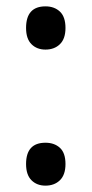

<svg xmlns="http://www.w3.org/2000/svg" viewBox="-20 -570 288 604"><path d="M62 -482Q62 -550 123 -550Q151 -550 168.5 -533.5Q186 -517 186 -482Q186 -448 168.5 -431Q151 -414 123 -414Q96 -414 79 -431Q62 -448 62 -482ZM62 -54Q62 -121 123 -121Q151 -121 168.5 -105Q186 -89 186 -54Q186 -20 168.5 -3Q151 14 123 14Q96 14 79 -3Q62 -20 62 -54Z"/></svg>

Font: Advent Sans Logo
Style: Regular
Weight: 400
Designer: Types & Symbols
Foundry: Types & Symbols
Version: Version 1.002